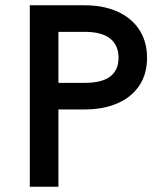

<svg xmlns="http://www.w3.org/2000/svg" viewBox="-20 -710 607 730"><path d="M93.3 -689.9H302.7Q372.1 -689.9 425.8 -666.3Q479.5 -642.6 509.3 -597.4Q539.1 -552.2 539.1 -490.2Q539.1 -428.2 509.3 -384Q479.5 -339.8 426 -316.9Q372.6 -293.9 302.7 -293.9H202.1V0H93.3ZM302.7 -395Q430.7 -395 430.7 -490.2Q430.7 -538.1 398.7 -563.5Q366.7 -588.9 302.7 -588.9H202.1V-395Z"/></svg>

Font: Acari Sans SemiBold
Style: Regular
Weight: 600
Designer: Alfredo Marco Pradil and Stefan Peev
Foundry: Hanken Design Co.
Version: Version 1.045;January 11, 2019;FontCreator 11.5.0.2425 64-bi